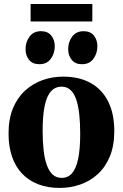

<svg xmlns="http://www.w3.org/2000/svg" viewBox="-20 -934 618 966"><path d="M23 -262Q23 -335.5 45.2 -389.2Q67.5 -443 106.2 -478.2Q145 -513.5 194.2 -531Q243.5 -548.5 297.5 -548.5Q379 -548.5 436.5 -516.2Q494 -484 524.5 -422.8Q555 -361.5 555 -274.5Q555 -200.5 532.5 -146.5Q510 -92.5 471.5 -57.5Q433 -22.5 383.5 -5.5Q334 11.5 280 11.5Q220 11.5 172.5 -6.8Q125 -25 91.5 -60Q58 -95 40.5 -146Q23 -197 23 -262ZM291 -39Q322 -39 342.5 -62.5Q363 -86 373.2 -135Q383.5 -184 383.5 -260.5Q383.5 -315 378.8 -359Q374 -403 363.2 -434Q352.5 -465 334.5 -481.5Q316.5 -498 290 -498Q258 -498 236.8 -474.8Q215.5 -451.5 205 -402.5Q194.5 -353.5 194.5 -275.5Q194.5 -221 199.5 -177.5Q204.5 -134 215.8 -103Q227 -72 245.2 -55.5Q263.5 -39 291 -39ZM177.5 -611Q143.5 -611 126 -633Q108.5 -655 108.5 -686.5Q108.5 -723 128.8 -750Q149 -777 185.5 -777H186.5Q220.5 -777 238 -755Q255.5 -733 255.5 -701.5Q255.5 -666 235.8 -638.5Q216 -611 178.5 -611ZM392 -611Q358.5 -611 340.8 -633Q323 -655 323 -686.5Q323 -723 343.2 -750Q363.5 -777 400.5 -777H401Q435 -777 452.5 -755Q470 -733 470 -701.5Q470 -666 450.2 -638.5Q430.5 -611 393 -611ZM444.5 -914V-826H134V-914Z"/></svg>

Font: Merriweather 72pt ExtraBold
Style: Regular
Weight: 800
Version: Version 2.100